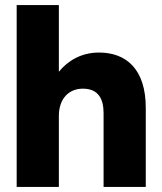

<svg xmlns="http://www.w3.org/2000/svg" viewBox="-20 -740 642 760"><path d="M46 0H213V-281C213 -349 252 -389 308 -389C372 -389 390 -345 390 -292V0H557V-313C557 -466 480 -532 372 -532C302 -532 249 -500 213 -456V-720H46Z"/></svg>

Font: Aspekta 800
Style: Regular
Weight: 800
Designer: Ivo Dolenc
Version: Version 2.000